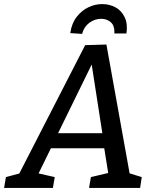

<svg xmlns="http://www.w3.org/2000/svg" viewBox="-56 -920 755 940"><path d="M-36 0 -27 -53 59 -76 30 -54 361 -699 465 -702 582 -52 560 -77 638 -53 630 0H380L389 -53L482 -75L476 -59L452 -209L461 -194H183L200 -208L127 -59L124 -73L212 -53L203 0ZM220 -251 214 -268H456L448 -249L387 -642L411 -641ZM444 -900Q480 -900 509.5 -884Q539 -868 554.5 -835.5Q570 -803 563 -756H504Q506 -794 486.5 -811Q467 -828 440 -828Q408 -828 381.5 -808.5Q355 -789 346 -754L288 -758Q295 -806 319.5 -837.5Q344 -869 377 -884.5Q410 -900 444 -900Z"/></svg>

Font: Bitter Thin Medium
Style: Italic
Weight: 500
Italic angle: -9°
Version: Version 3.021